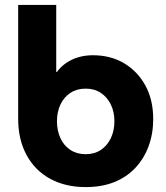

<svg xmlns="http://www.w3.org/2000/svg" viewBox="-20 -750 678 782"><path d="M329 12Q246 12 184 -22Q122 -56 88 -119Q54 -182 54 -266V-730H209V-457H212Q227 -478 249.5 -493.5Q272 -509 299.5 -517Q327 -525 358 -525Q431 -525 486 -492Q541 -459 572.5 -401Q604 -343 604 -265Q604 -205 585 -154Q566 -103 530.5 -65.5Q495 -28 444.5 -8Q394 12 329 12ZM329 -122Q365 -122 391 -139.5Q417 -157 431.5 -187.5Q446 -218 446 -256Q446 -294 431.5 -324Q417 -354 391 -371.5Q365 -389 329 -389Q293 -389 266.5 -371.5Q240 -354 226 -324Q212 -294 212 -256Q212 -218 226 -187.5Q240 -157 266.5 -139.5Q293 -122 329 -122Z"/></svg>

Font: MuseoModerno Thin
Style: Bold
Weight: 700
Version: Version 1.003